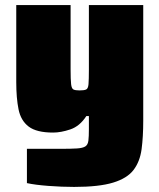

<svg xmlns="http://www.w3.org/2000/svg" viewBox="-20 -530 628 756"><path d="M272 206Q223 206 170.5 202Q118 198 86 191V56H218Q260 56 283 54.5Q306 53 316 46.5Q326 40 328 24Q330 8 330 -21V-73H320Q294 -33 257 -20.5Q220 -8 189 -8Q124 -8 93 -31.5Q62 -55 53 -99.5Q44 -144 44 -207V-510H258V-257Q258 -216 260 -198.5Q262 -181 269.5 -177.5Q277 -174 293 -174Q311 -174 319 -177.5Q327 -181 328.5 -198.5Q330 -216 330 -257V-510H544V-55Q544 9 537.5 57.5Q531 106 506 139Q481 172 425.5 189Q370 206 272 206Z"/></svg>

Font: Saira Black
Style: Regular
Weight: 900
Designer: Hector Gatti with collaboration of the Omnibus-Type team
Foundry: Omnibus-Type
Version: Version 1.100; ttfautohint (v1.8.3)